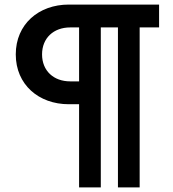

<svg xmlns="http://www.w3.org/2000/svg" viewBox="-20 -720 759 840"><path d="M281 -264H326V100H421V-600H496V100H591V-600H676V-700H281C149 -700 49 -614 49 -482C49 -350 149 -264 281 -264ZM164 -482C164 -554 215 -600 287 -600H326V-364H287C215 -364 164 -410 164 -482Z"/></svg>

Font: MV Cash Medium
Style: Regular
Weight: 500
Designer: Rodrigo Fuenzalida
Foundry: fragTYPE
Version: Version 1.100;Glyphs 3.1.2 (3151)